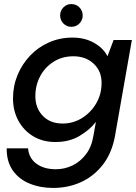

<svg xmlns="http://www.w3.org/2000/svg" viewBox="-20 -693 669 945"><path d="M241 232Q178 232 125.5 210.5Q73 189 43 146Q13 103 13 41Q13 39 13 37H118Q122 85 159 112.5Q196 140 255 140Q298 140 336.5 121.5Q375 103 403 66.5Q431 30 440 -26L452 -93Q422 -54 371.5 -24Q321 6 253 6Q191 6 144 -22Q97 -50 70.5 -99Q44 -148 44 -208Q44 -270 66.5 -324Q89 -378 128.5 -419.5Q168 -461 221.5 -484.5Q275 -508 337 -508Q398 -508 444 -481.5Q490 -455 509 -416L539 -496H629L546 -24Q531 59 487.5 116Q444 173 380.5 202.5Q317 232 241 232ZM288 -85Q341 -85 384.5 -112.5Q428 -140 454 -185Q480 -230 480 -285Q480 -343 441 -379.5Q402 -416 341 -416Q286 -416 243.5 -389Q201 -362 177.5 -317.5Q154 -273 154 -220Q154 -161 190.5 -123Q227 -85 288 -85ZM331 -561Q308 -561 292 -577.5Q276 -594 276 -617Q276 -640 292 -656.5Q308 -673 331 -673Q355 -673 371 -656.5Q387 -640 387 -617Q387 -594 371 -577.5Q355 -561 331 -561Z"/></svg>

Font: Ultramarine Medium
Style: Italic
Weight: 500
Italic angle: -10°
Designer: Colophon Foundry, Jonny Pinhorn
Foundry: Colophon Foundry
Version: Version 1.200; ttfautohint (v1.8.3)